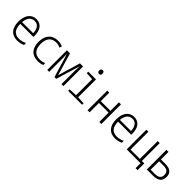

<svg xmlns="http://www.w3.org/2000/svg" viewBox="280 -2147 3679 3679"><g transform="rotate(45 2120.0 -307.5)"><path d="M298 11C355 11 405 -1 453 -24V-77C402 -52 356 -38 299 -38C177 -38 118 -112 116 -259H472V-297C472 -437 407 -543 274 -543C134 -543 59 -429 59 -262C59 -94 140 11 298 11ZM117 -307C127 -428 184 -494 273 -494C370 -494 416 -416 417 -307Z M856 11C904 11 948 4 986 -14V-65C942 -46 903 -39 861 -39C727 -39 664 -119 664 -264C664 -410 728 -494 859 -494C900 -494 932 -486 969 -468L986 -515C949 -533 905 -543 859 -543C696 -543 607 -438 607 -263C607 -89 694 11 856 11Z M1106 0H1158V-370C1158 -402 1156 -437 1154 -477H1157L1301 0H1348L1492 -477H1495C1493 -434 1491 -400 1491 -370V0H1544V-532H1460L1325 -76L1190 -532H1106Z M1862 -647C1892 -647 1907 -667 1907 -697C1907 -729 1891 -749 1862 -749C1832 -749 1817 -729 1817 -697C1817 -666 1832 -647 1862 -647ZM1672 0H2050V-40L1895 -48V-532H1685V-492L1839 -483V-48L1672 -40Z M2199 0H2254V-253H2516V0H2572V-532H2516V-302H2254V-532H2199Z M2948 11C3005 11 3055 -1 3103 -24V-77C3052 -52 3006 -38 2949 -38C2827 -38 2768 -112 2766 -259H3122V-297C3122 -437 3057 -543 2924 -543C2784 -543 2709 -429 2709 -262C2709 -94 2790 11 2948 11ZM2767 -307C2777 -428 2834 -494 2923 -494C3020 -494 3066 -416 3067 -307Z M3259 0H3621H3633V134H3687V-48H3621V-532H3566V-49H3314V-532H3259Z M3804 0H3978C4106 0 4174 -56 4174 -165C4174 -273 4109 -327 3985 -327H3859V-532H3804ZM3859 -49V-278H3981C4072 -278 4117 -243 4117 -164C4117 -86 4071 -49 3974 -49Z"/></g></svg>

Font: Noto Sans Mono Condensed Light
Style: Regular
Weight: 300
Width: 3
Designer: Monotype Design Team
Foundry: Monotype Imaging Inc.
Version: Version 2.014